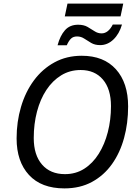

<svg xmlns="http://www.w3.org/2000/svg" viewBox="-20 -1034 761 1064"><path d="M339 -943 354 -1014H663L648 -943ZM299 -783Q313 -836 340 -866.5Q367 -897 413 -897Q444 -897 465 -885Q486 -873 504 -861Q522 -849 543 -849Q580 -849 605 -898H656Q641 -846 608.5 -815Q576 -784 535 -784Q506 -784 485.5 -796Q465 -808 447 -820Q429 -832 407 -832Q386 -832 373.5 -820Q361 -808 350 -783ZM337 10Q209 10 140.5 -64.5Q72 -139 72 -267Q72 -359 96.5 -442Q121 -525 168 -588.5Q215 -652 282 -688.5Q349 -725 433 -725Q555 -725 622.5 -650Q690 -575 690 -444Q690 -351 667.5 -269Q645 -187 600.5 -124.5Q556 -62 490 -26Q424 10 337 10ZM340 -69Q400 -69 447 -99Q494 -129 527 -181.5Q560 -234 577.5 -302Q595 -370 595 -446Q595 -541 550 -593.5Q505 -646 427 -646Q367 -646 319 -616.5Q271 -587 237 -535.5Q203 -484 185 -415.5Q167 -347 167 -269Q167 -175 213 -122Q259 -69 340 -69Z"/></svg>

Font: Noto Sans
Style: Italic
Weight: 400
Italic angle: -12°
Designer: Monotype Design Team
Foundry: Monotype Imaging Inc.
Version: Version 2.013; ttfautohint (v1.8.4.7-5d5b)